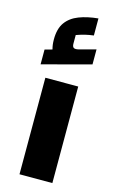

<svg xmlns="http://www.w3.org/2000/svg" viewBox="-123 -854 547 903"><g transform="rotate(15 150.0 -402.0)"><path d="M70 0V-470H230V0ZM32 -525V-597L68 -607Q65 -618 63.5 -629Q62 -640 62 -655Q62 -707 84 -737.5Q106 -768 146 -783.5Q186 -799 239 -804V-721Q215 -718 197 -713.5Q179 -709 156 -701V-659Q156 -644 163.5 -639.5Q171 -635 190 -640L268 -661V-588Z"/></g></svg>

Font: Changa ExtraLight ExtraBold
Style: Regular
Weight: 800
Version: Version 3.002; ttfautohint (v1.8.2)